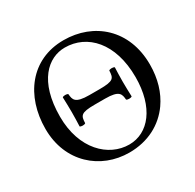

<svg xmlns="http://www.w3.org/2000/svg" viewBox="-147 -816 997 984"><g transform="rotate(-30 351.0 -324.0)"><path d="M666 -329C666 -536 523 -658 344 -658C150 -658 37 -504 37 -310C37 -113 180 10 350 10C461 10 549 -38 604 -116C644 -173 666 -245 666 -329ZM331 -622C463 -622 570 -512 570 -310C570 -131 484 -26 370 -26C248 -26 133 -135 133 -327C133 -537 232 -622 331 -622ZM319 -348C234 -348 231 -372 228 -406C222 -412 201 -412 195 -406C196 -371 197 -352 197 -318C197 -285 196 -264 195 -234C201 -228 222 -228 228 -234C230 -278 234 -292 319 -292H379C464 -292 467 -268 470 -234C476 -228 497 -228 503 -234C502 -269 501 -288 501 -322C501 -355 502 -376 503 -406C497 -412 476 -412 470 -406C468 -362 464 -348 379 -348Z"/></g></svg>

Font: Libertinus Math
Style: Regular
Weight: 400
Designer: Philipp H. Poll, Khaled Hosny
Foundry: Caleb Maclennan
Version: Version 7.050;RELEASE